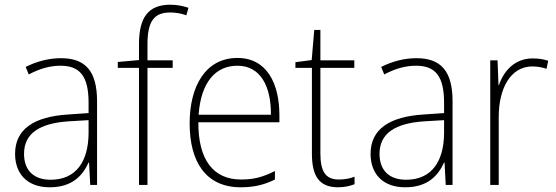

<svg xmlns="http://www.w3.org/2000/svg" viewBox="-20 -785 2361 815"><path d="M239 -538C186 -538 135 -524 89 -501L102 -469C151 -495 194 -506 237 -506C318 -506 356 -463 356 -349V-305L269 -299C126 -290 44 -238 44 -132C44 -49 94 10 191 10C285 10 330 -38 356 -95H358L363 0H392V-355C392 -484 342 -538 239 -538ZM272 -270 356 -275V-219C355 -101 304 -22 195 -22C123 -22 82 -62 82 -132C82 -220 150 -262 272 -270Z M713 -497V-529H606V-596C606 -694 633 -732 703 -732C725 -732 750 -728 771 -720L780 -752C758 -759 734 -765 703 -765C608 -765 570 -709 570 -598V-530L480 -522V-497H570V0H606V-497Z M988 -539C853 -539 785 -420 785 -261C785 -99 853 10 1002 10C1059 10 1103 -1 1147 -23V-59C1095 -33 1057 -23 1003 -23C884 -23 821 -109 822 -266H1166V-296C1166 -430 1113 -539 988 -539ZM988 -506C1086 -506 1131 -418 1130 -298H823C833 -435 894 -506 988 -506Z M1418 -23C1359 -23 1340 -61 1340 -135V-497H1484V-529H1340V-658H1314L1303 -530L1234 -521V-497H1304V-133C1304 -40 1333 10 1415 10C1444 10 1466 4 1485 -3V-35C1468 -28 1445 -23 1418 -23Z M1748 -538C1695 -538 1644 -524 1598 -501L1611 -469C1660 -495 1703 -506 1746 -506C1827 -506 1865 -463 1865 -349V-305L1778 -299C1635 -290 1553 -238 1553 -132C1553 -49 1603 10 1700 10C1794 10 1839 -38 1865 -95H1867L1872 0H1901V-355C1901 -484 1851 -538 1748 -538ZM1781 -270 1865 -275V-219C1864 -101 1813 -22 1704 -22C1632 -22 1591 -62 1591 -132C1591 -220 1659 -262 1781 -270Z M2241 -537C2164 -537 2118 -483 2098 -424H2096L2092 -529H2061V0H2097V-289C2097 -408 2146 -503 2240 -503C2263 -503 2281 -499 2300 -493L2307 -527C2287 -534 2265 -537 2241 -537Z"/></svg>

Font: Noto Sans Bengali SemiCondensed ExtraLight
Style: Regular
Weight: 200
Width: 4
Designer: Joana Ranito - Universal Thirst; Jelle Bosma - Monotype Design Team
Foundry: Universal Thirst ehf.
Version: Version 3.000